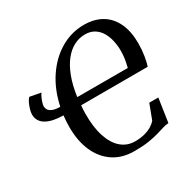

<svg xmlns="http://www.w3.org/2000/svg" viewBox="-168 -913 1078 1086"><g transform="rotate(-30 371.0 -370.0)"><path d="M407.5 11Q329 11 272.8 -26.2Q216.5 -63.5 186.2 -131.2Q156 -199 156 -291Q156 -310 157.2 -328.5Q158.5 -347 160.5 -365Q126.5 -365.5 98.8 -371Q71 -376.5 50.8 -387.8Q30.5 -399 19.5 -416.5Q8.5 -434 8.5 -458.5Q8.5 -472 14.5 -492.2Q20.5 -512.5 29.2 -529.8Q38 -547 46 -552.5L117.5 -539Q112 -533.5 105.5 -519.5Q99 -505.5 94 -490.2Q89 -475 89 -466Q89 -452.5 96 -441.5Q103 -430.5 120.5 -423.5Q138 -416.5 169 -416Q190 -516 240.2 -591.2Q290.5 -666.5 361.8 -708.8Q433 -751 515 -751Q583 -751 631.2 -722.5Q679.5 -694 705.2 -639.5Q731 -585 731 -507Q731 -465 724.5 -425.5Q718 -386 710.5 -365L275.5 -364.5Q274.5 -356 274 -347.5Q273.5 -339 273 -330.2Q272.5 -321.5 272.5 -312Q271.5 -224.5 291.5 -162.5Q311.5 -100.5 349.2 -67.8Q387 -35 438.5 -35Q474.5 -35 502.8 -42.8Q531 -50.5 550.2 -62.8Q569.5 -75 580 -88L616.5 -184.5H675.5L652.5 -30.5Q634 -29.5 613.8 -23.2Q593.5 -17 566.5 -9Q539.5 -1 501 5Q462.5 11 407.5 11ZM609.5 -415.5Q613.5 -432.5 617 -449.8Q620.5 -467 622.2 -484.8Q624 -502.5 624 -522Q624 -553.5 617 -585.2Q610 -617 594.8 -643.2Q579.5 -669.5 554.5 -685.2Q529.5 -701 494 -701Q456 -701 421.8 -683.5Q387.5 -666 359 -630.5Q330.5 -595 310 -541.2Q289.5 -487.5 279.5 -415.5Z"/></g></svg>

Font: Merriweather 36pt Medium
Style: Italic
Weight: 500
Italic angle: -7.8°
Version: Version 2.101